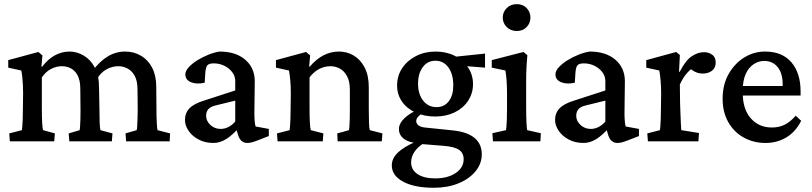

<svg xmlns="http://www.w3.org/2000/svg" viewBox="-20 -678 3894 921"><path d="M27.3 0 24.4 -38.1 85 -53.7Q85.9 -58.6 86.9 -70.3Q87.9 -82 88.9 -103Q89.8 -124 89.8 -155.3L90.8 -230.5Q90.8 -251 89.8 -271Q88.9 -291 86.9 -309.1Q85 -327.1 82 -339.8L19.5 -353.5V-389.6L164.1 -428.7L183.6 -412.1L178.7 -358.4L181.6 -357.4Q211.9 -396.5 245.1 -413.6Q278.3 -430.7 313.5 -430.7Q348.6 -430.7 381.3 -411.6Q414.1 -392.6 434.6 -354.5Q455.1 -316.4 455.1 -256.8L457 -154.3Q457 -120.1 458 -91.8Q459 -63.5 461.9 -53.7L519.5 -38.1L516.6 0H312.5L309.6 -38.1L362.3 -53.7Q363.3 -61.5 364.3 -74.7Q365.2 -87.9 365.7 -106.4Q366.2 -125 366.2 -149.4L365.2 -252Q365.2 -291 353 -314.9Q340.8 -338.9 320.8 -349.6Q300.8 -360.4 277.3 -360.4Q250 -360.4 224.6 -347.2Q199.2 -334 180.7 -306.6V-161.1Q180.7 -120.1 182.1 -91.3Q183.6 -62.5 186.5 -53.7L243.2 -38.1L240.2 0ZM585 0 582 -38.1 635.7 -53.7Q637.7 -61.5 638.2 -74.7Q638.7 -87.9 639.6 -106.4Q640.6 -125 640.6 -149.4L639.6 -248Q639.6 -289.1 626.5 -313.5Q613.3 -337.9 592.3 -349.1Q571.3 -360.4 548.8 -360.4Q518.6 -360.4 492.2 -346.2Q465.8 -332 446.3 -301.8L424.8 -338.9Q459 -384.8 497.6 -407.7Q536.1 -430.7 580.1 -430.7Q623 -430.7 657.2 -410.2Q691.4 -389.6 710.4 -352.1Q729.5 -314.5 729.5 -261.7L730.5 -154.3Q730.5 -120.1 731.9 -91.8Q733.4 -63.5 735.4 -53.7L795.9 -38.1L793.9 0Z M1003.9 7.8Q962.9 7.8 931.6 -9.3Q900.4 -26.4 883.8 -51.8Q867.2 -77.1 867.2 -102.5Q867.2 -135.7 888.7 -158.2Q910.2 -180.7 958 -195.3L1108.4 -244.1V-289.1Q1108.4 -312.5 1094.2 -331.5Q1080.1 -350.6 1056.6 -362.3Q1033.2 -374 1004.9 -374Q982.4 -374 974.6 -364.7Q966.8 -355.5 964.8 -328.1L961.9 -281.2Q922.9 -272.5 896 -283.7Q869.1 -294.9 869.1 -321.3Q869.1 -337.9 885.3 -355.5Q901.4 -373 926.3 -388.7Q951.2 -404.3 979.5 -415.5Q1007.8 -426.8 1033.2 -430.7Q1110.4 -430.7 1155.8 -392.1Q1201.2 -353.5 1202.1 -290L1200.2 -134.8Q1200.2 -114.3 1201.7 -97.2Q1203.1 -80.1 1206.1 -71.3L1269.5 -59.6V-25.4L1216.8 -4.9Q1202.1 1 1189.5 4.4Q1176.8 7.8 1167 7.8Q1134.8 7.8 1123 -27.3L1110.4 -68.4L1127 -66.4Q1095.7 -30.3 1065.4 -11.2Q1035.2 7.8 1003.9 7.8ZM1038.1 -59.6Q1057.6 -59.6 1075.2 -68.4Q1092.8 -77.1 1108.4 -94.7V-195.3L1012.7 -171.9Q989.3 -166 979 -153.8Q968.8 -141.6 968.8 -122.1Q968.8 -97.7 989.3 -78.6Q1009.8 -59.6 1038.1 -59.6Z M1311.5 0 1308.6 -38.1 1369.1 -53.7Q1370.1 -58.6 1371.1 -70.8Q1372.1 -83 1373 -103.5Q1374 -124 1374 -155.3L1375 -230.5Q1375 -261.7 1372.6 -290.5Q1370.1 -319.3 1366.2 -339.8L1303.7 -353.5V-389.6L1448.2 -428.7L1467.8 -412.1L1462.9 -359.4L1465.8 -358.4Q1498 -395.5 1532.7 -413.1Q1567.4 -430.7 1606.4 -430.7Q1644.5 -430.7 1676.8 -411.6Q1709 -392.6 1729 -354.5Q1749 -316.4 1749 -259.8V-154.3Q1749 -120.1 1750 -91.3Q1751 -62.5 1753.9 -53.7L1814.5 -38.1L1811.5 0H1599.6L1597.7 -38.1L1654.3 -53.7Q1655.3 -61.5 1656.2 -74.7Q1657.2 -87.9 1657.7 -106.4Q1658.2 -125 1658.2 -149.4V-247.1Q1658.2 -288.1 1644.5 -313Q1630.9 -337.9 1609.9 -349.1Q1588.9 -360.4 1565.4 -360.4Q1535.2 -360.4 1509.3 -346.2Q1483.4 -332 1464.8 -306.6V-161.1Q1464.8 -119.1 1466.3 -90.8Q1467.8 -62.5 1470.7 -53.7L1531.2 -38.1L1528.3 0Z M2061.5 222.7Q1967.8 222.7 1913.6 193.4Q1859.4 164.1 1859.4 115.2Q1859.4 82 1888.2 54.2Q1917 26.4 1975.6 1L2014.6 7.8Q1985.4 25.4 1968.8 49.3Q1952.1 73.2 1952.1 100.6Q1952.1 136.7 1982.9 157.2Q2013.7 177.7 2067.4 177.7Q2127.9 177.7 2166 151.9Q2204.1 126 2204.1 85.9Q2204.1 55.7 2181.6 40.5Q2159.2 25.4 2107.4 21.5L1998 12.7L1985.4 7.8Q1945.3 7.8 1919.4 -10.7Q1893.6 -29.3 1893.6 -58.6Q1893.6 -85.9 1920.9 -111.8Q1948.2 -137.7 1995.1 -156.2L2008.8 -137.7Q1993.2 -127 1984.9 -117.2Q1976.6 -107.4 1976.6 -97.7Q1976.6 -85 1987.3 -76.7Q1998 -68.4 2017.6 -66.4L2150.4 -52.7Q2219.7 -45.9 2255.4 -17.1Q2291 11.7 2291 62.5Q2291 107.4 2260.7 144Q2230.5 180.7 2178.7 201.7Q2127 222.7 2061.5 222.7ZM2068.4 -119.1Q2014.6 -119.1 1973.1 -138.2Q1931.6 -157.2 1908.2 -190.9Q1884.8 -224.6 1884.8 -267.6Q1884.8 -314.5 1909.2 -351.1Q1933.6 -387.7 1975.6 -409.2Q2017.6 -430.7 2069.3 -430.7Q2121.1 -430.7 2161.6 -410.2Q2202.1 -389.6 2225.6 -354Q2249 -318.4 2249 -274.4Q2249 -230.5 2225.6 -194.8Q2202.1 -159.2 2161.1 -139.2Q2120.1 -119.1 2068.4 -119.1ZM2074.2 -164.1Q2111.3 -164.1 2132.8 -192.4Q2154.3 -220.7 2154.3 -268.6Q2154.3 -322.3 2130.9 -354.5Q2107.4 -386.7 2068.4 -386.7Q2031.2 -386.7 2008.3 -356.4Q1985.4 -326.2 1985.4 -276.4Q1985.4 -226.6 2009.8 -195.3Q2034.2 -164.1 2074.2 -164.1ZM2306.6 -353.5 2184.6 -363.3 2147.5 -404.3 2306.6 -420.9Z M2344.7 0 2341.8 -39.1 2407.2 -53.7Q2408.2 -57.6 2409.2 -68.8Q2410.2 -80.1 2411.1 -101.1Q2412.1 -122.1 2412.1 -155.3V-224.6Q2412.1 -259.8 2410.2 -289.6Q2408.2 -319.3 2404.3 -339.8L2338.9 -353.5V-389.6L2491.2 -428.7L2509.8 -413.1Q2506.8 -382.8 2505.4 -353Q2503.9 -323.2 2503.9 -284.2V-161.1Q2503.9 -120.1 2505.4 -90.8Q2506.8 -61.5 2508.8 -53.7L2574.2 -39.1L2572.3 0ZM2459 -529.3Q2429.7 -529.3 2410.6 -548.3Q2391.6 -567.4 2391.6 -593.8Q2391.6 -620.1 2410.6 -639.2Q2429.7 -658.2 2459 -658.2Q2488.3 -658.2 2506.3 -639.2Q2524.4 -620.1 2524.4 -593.8Q2524.4 -567.4 2506.3 -548.3Q2488.3 -529.3 2459 -529.3Z M2779.3 7.8Q2738.3 7.8 2707 -9.3Q2675.8 -26.4 2659.2 -51.8Q2642.6 -77.1 2642.6 -102.5Q2642.6 -135.7 2664.1 -158.2Q2685.5 -180.7 2733.4 -195.3L2883.8 -244.1V-289.1Q2883.8 -312.5 2869.6 -331.5Q2855.5 -350.6 2832 -362.3Q2808.6 -374 2780.3 -374Q2757.8 -374 2750 -364.7Q2742.2 -355.5 2740.2 -328.1L2737.3 -281.2Q2698.2 -272.5 2671.4 -283.7Q2644.5 -294.9 2644.5 -321.3Q2644.5 -337.9 2660.6 -355.5Q2676.8 -373 2701.7 -388.7Q2726.6 -404.3 2754.9 -415.5Q2783.2 -426.8 2808.6 -430.7Q2885.7 -430.7 2931.2 -392.1Q2976.6 -353.5 2977.5 -290L2975.6 -134.8Q2975.6 -114.3 2977.1 -97.2Q2978.5 -80.1 2981.4 -71.3L3044.9 -59.6V-25.4L2992.2 -4.9Q2977.5 1 2964.8 4.4Q2952.1 7.8 2942.4 7.8Q2910.2 7.8 2898.4 -27.3L2885.7 -68.4L2902.3 -66.4Q2871.1 -30.3 2840.8 -11.2Q2810.5 7.8 2779.3 7.8ZM2813.5 -59.6Q2833 -59.6 2850.6 -68.4Q2868.2 -77.1 2883.8 -94.7V-195.3L2788.1 -171.9Q2764.6 -166 2754.4 -153.8Q2744.1 -141.6 2744.1 -122.1Q2744.1 -97.7 2764.6 -78.6Q2785.2 -59.6 2813.5 -59.6Z M3087.9 0 3085 -38.1 3145.5 -53.7Q3146.5 -57.6 3147.5 -70.3Q3148.4 -83 3149.4 -104.5Q3150.4 -126 3150.4 -155.3L3151.4 -230.5Q3151.4 -262.7 3148.9 -291Q3146.5 -319.3 3142.6 -339.8L3080.1 -353.5V-389.6L3223.6 -428.7L3241.2 -414.1L3237.3 -334L3240.2 -333Q3268.6 -388.7 3298.3 -408.2Q3328.1 -427.7 3356.4 -427.7Q3379.9 -427.7 3396.5 -415.5Q3413.1 -403.3 3413.1 -377.9Q3413.1 -352.5 3395.5 -338.9Q3377.9 -325.2 3351.6 -325.2Q3332 -325.2 3315.4 -333Q3298.8 -340.8 3282.2 -356.4L3301.8 -351.6Q3285.2 -339.8 3269.5 -320.3Q3253.9 -300.8 3241.2 -272.5L3242.2 -186.5Q3243.2 -158.2 3244.1 -131.3Q3245.1 -104.5 3246.1 -84Q3247.1 -63.5 3248 -53.7L3333 -40L3330.1 0Z M3652.3 7.8Q3593.8 7.8 3546.9 -18.6Q3500 -44.9 3473.1 -92.8Q3446.3 -140.6 3446.3 -204.1Q3446.3 -272.5 3475.6 -323.7Q3504.9 -375 3551.8 -403.3Q3598.6 -431.6 3653.3 -430.7Q3733.4 -429.7 3776.9 -378.4Q3820.3 -327.1 3820.3 -239.3V-219.7H3526.4V-265.6H3747.1L3734.4 -249V-273.4Q3734.4 -326.2 3710.4 -356Q3686.5 -385.7 3645.5 -385.7Q3619.1 -385.7 3595.2 -370.1Q3571.3 -354.5 3557.1 -323.2Q3543 -292 3543 -245.1V-230.5Q3543 -154.3 3581.5 -110.4Q3620.1 -66.4 3682.6 -66.4Q3716.8 -66.4 3743.7 -79.6Q3770.5 -92.8 3796.9 -123L3823.2 -98.6Q3795.9 -44.9 3751.5 -18.6Q3707 7.8 3652.3 7.8Z"/></svg>

Font: Crimson Pro Medium
Style: Regular
Weight: 500
Designer: Jacques Le Bailly
Foundry: Baron von Fonthausen
Version: Version 1.003